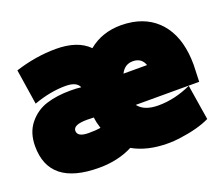

<svg xmlns="http://www.w3.org/2000/svg" viewBox="-104 -727 1083 927"><g transform="rotate(-20 437.0 -263.0)"><path d="M526 -346H647Q633 -387 588 -387Q546 -387 526 -346ZM261 41Q5 41 5 -162Q5 -232 42 -277.5Q79 -323 133 -340Q187 -357 257 -357Q288 -357 312 -354Q299 -386 242 -386Q164 -386 78 -355L50 -536Q157 -570 259 -570Q371 -570 427 -513Q496 -570 594 -570Q622 -570 652 -565Q750 -547 804.5 -471.5Q859 -396 859 -270Q859 -257 857.5 -227Q856 -197 856 -184H530Q560 -144 633 -144Q717 -144 802 -183L831 -2Q772 27 674 40Q646 44 613 44Q508 44 434 2Q359 41 261 41ZM319 -196Q304 -197 285 -197Q213 -197 213 -166Q213 -134 271 -134Q309 -134 332 -138Q322 -169 319 -196Z"/></g></svg>

Font: Repo
Style: ExtraBlack
Weight: 1000
Designer: Stefan Peev
Foundry: Context Ltd
Version: Version 001.000